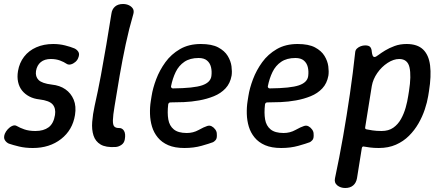

<svg xmlns="http://www.w3.org/2000/svg" viewBox="-36 -730 2210 960"><path d="M128 10Q90 10 59 2.5Q28 -5 8 -12Q-5 -18 -12 -30Q-19 -42 -12 -61Q-7 -73 3 -84Q13 -95 25.5 -100.5Q38 -106 48 -100Q63 -91 86 -83Q109 -75 141 -75Q182 -75 207 -93.5Q232 -112 239 -155Q244 -188 227.5 -207.5Q211 -227 161 -233Q133 -236 111 -247.5Q89 -259 74.5 -277Q60 -295 54.5 -320Q49 -345 54 -375Q61 -416 84.5 -446.5Q108 -477 145.5 -493.5Q183 -510 230 -510Q261 -510 289 -503Q317 -496 336 -488Q349 -482 356 -470.5Q363 -459 355 -440Q351 -429 340.5 -420Q330 -411 318 -408Q306 -405 297 -411Q284 -420 264 -427.5Q244 -435 218 -435Q187 -435 168 -419.5Q149 -404 144 -375Q140 -347 157 -330Q174 -313 223 -307Q263 -303 291 -283.5Q319 -264 332.5 -231.5Q346 -199 339 -155Q327 -80 269.5 -35Q212 10 128 10Z M542 5Q493 8 467 -7.5Q441 -23 431.5 -52.5Q422 -82 425 -120.5Q428 -159 437 -200Q454 -275 468.5 -353Q483 -431 496 -508.5Q509 -586 521 -661Q524 -684 539 -697Q554 -710 579 -710Q595 -710 608 -704Q621 -698 628 -687.5Q635 -677 631 -661Q609 -586 592.5 -508.5Q576 -431 562.5 -353Q549 -275 537 -200Q529 -153 528.5 -129Q528 -105 535.5 -97.5Q543 -90 557 -90Q575 -91 584 -76Q593 -61 588 -33Q585 -15 571 -5.5Q557 4 542 5Z M886 10Q838 10 805.5 -4Q773 -18 753 -42.5Q733 -67 724 -97Q715 -127 714 -160.5Q713 -194 718 -225L722 -250Q728 -289 745 -334Q762 -379 791 -419Q820 -459 864 -484.5Q908 -510 968 -510Q1023 -510 1055 -493Q1087 -476 1102.5 -450.5Q1118 -425 1121.5 -398.5Q1125 -372 1122 -352Q1115 -313 1091.5 -288Q1068 -263 1033.5 -249Q999 -235 960 -228Q921 -221 883.5 -219.5Q846 -218 817 -218Q812 -218 809 -215.5Q806 -213 805 -208Q800 -165 805.5 -133Q811 -101 833 -83Q855 -65 898 -65Q930 -65 957 -80Q984 -95 1000 -100Q1012 -104 1022.5 -98.5Q1033 -93 1040.5 -82.5Q1048 -72 1048 -61Q1050 -38 1042 -29.5Q1034 -21 1029 -19Q1011 -12 972 -1Q933 10 886 10ZM829 -288Q933 -289 975 -303.5Q1017 -318 1021 -350Q1024 -374 1019 -394.5Q1014 -415 999 -427.5Q984 -440 957 -440Q914 -440 886 -421Q858 -402 842.5 -370Q827 -338 819 -298Q819 -294 821.5 -291Q824 -288 829 -288Z M1370 10Q1322 10 1289.5 -4Q1257 -18 1237 -42.5Q1217 -67 1208 -97Q1199 -127 1198 -160.5Q1197 -194 1202 -225L1206 -250Q1212 -289 1229 -334Q1246 -379 1275 -419Q1304 -459 1348 -484.5Q1392 -510 1452 -510Q1507 -510 1539 -493Q1571 -476 1586.5 -450.5Q1602 -425 1605.5 -398.5Q1609 -372 1606 -352Q1599 -313 1575.5 -288Q1552 -263 1517.5 -249Q1483 -235 1444 -228Q1405 -221 1367.5 -219.5Q1330 -218 1301 -218Q1296 -218 1293 -215.5Q1290 -213 1289 -208Q1284 -165 1289.5 -133Q1295 -101 1317 -83Q1339 -65 1382 -65Q1414 -65 1441 -80Q1468 -95 1484 -100Q1496 -104 1506.5 -98.5Q1517 -93 1524.5 -82.5Q1532 -72 1532 -61Q1534 -38 1526 -29.5Q1518 -21 1513 -19Q1495 -12 1456 -1Q1417 10 1370 10ZM1313 -288Q1417 -289 1459 -303.5Q1501 -318 1505 -350Q1508 -374 1503 -394.5Q1498 -415 1483 -427.5Q1468 -440 1441 -440Q1398 -440 1370 -421Q1342 -402 1326.5 -370Q1311 -338 1303 -298Q1303 -294 1305.5 -291Q1308 -288 1313 -288Z M1997 -510Q2051 -510 2079.5 -482.5Q2108 -455 2114.5 -402.5Q2121 -350 2109 -275L2105 -250Q2100 -219 2088 -183Q2076 -147 2056.5 -113Q2037 -79 2009 -51Q1981 -23 1943.5 -6.5Q1906 10 1858 10Q1833 10 1814.5 7.5Q1796 5 1785 3Q1775 0 1773 11L1749 161Q1745 184 1730 197Q1715 210 1690 210Q1667 210 1650.5 197Q1634 184 1639 161Q1661 58 1679.5 -48Q1698 -154 1713.5 -260Q1729 -366 1740 -469Q1741 -480 1749 -487.5Q1757 -495 1768 -499Q1779 -503 1790 -503Q1808 -503 1815 -495Q1822 -487 1823 -471Q1824 -461 1827 -453Q1830 -445 1837 -445Q1843 -445 1856 -455Q1869 -465 1889.5 -477.5Q1910 -490 1937 -500Q1964 -510 1997 -510ZM1960 -435Q1932 -435 1902 -415.5Q1872 -396 1850.5 -365Q1829 -334 1823 -300L1790 -94Q1788 -84 1798 -83Q1807 -81 1826.5 -78Q1846 -75 1872 -75Q1907 -75 1930.5 -91.5Q1954 -108 1969 -135Q1984 -162 1992.5 -192.5Q2001 -223 2005 -250L2009 -275Q2021 -351 2011.5 -393Q2002 -435 1960 -435Z"/></svg>

Font: Winky Sans
Style: Italic
Weight: 400
Italic angle: -8.97852°
Designer: Simon Atzbach
Foundry: typofactur
Version: Version 1.205